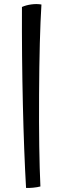

<svg xmlns="http://www.w3.org/2000/svg" viewBox="-20 -747 308 936"><path d="M177 162Q162 166 141.5 168Q121 170 107 169Q97 -4 91.5 -237.5Q86 -471 87 -713Q107 -722 133 -725.5Q159 -729 182 -725Q172 -566 170.5 -286Q169 -6 177 162Z"/></svg>

Font: Atma Medium
Style: Regular
Weight: 500
Designer: Gregori Vincens, Jeremie Hornus, Riccardo Olocco, Yoann Minet.
Foundry: black foundry
Version: Version 1.101;PS 1.100;hotconv 1.0.86;makeotf.lib2.5.63406